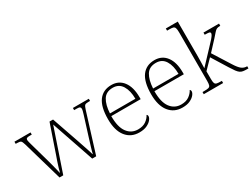

<svg xmlns="http://www.w3.org/2000/svg" viewBox="-59 -1336 2521 1923"><g transform="rotate(-30 1201.5 -375.0)"><path d="M86 -458Q76 -493 65.5 -502Q55 -511 24 -511H6V-536H192V-511H168Q142 -511 133.5 -505.5Q125 -500 125 -487Q125 -478 130.5 -457Q136 -436 140 -422L200 -209Q207 -185 215.5 -151.5Q224 -118 232 -87Q240 -56 243 -40H246Q249 -56 258.5 -87.5Q268 -119 279.5 -153Q291 -187 300 -211L411 -535H452L559 -226Q565 -208 574 -181.5Q583 -155 592.5 -127Q602 -99 609.5 -75Q617 -51 621 -37H624Q629 -62 643 -107.5Q657 -153 675 -211L741 -421Q747 -440 751.5 -457.5Q756 -475 756 -485Q756 -498 747.5 -504.5Q739 -511 712 -511H682V-536H866V-511H846Q815 -511 805 -501.5Q795 -492 784 -456L642 0H596L428 -491L261 0H218Z M1138 10Q1042 10 986 -60.5Q930 -131 930 -262Q930 -404 981.5 -473.5Q1033 -543 1129 -543Q1215 -543 1264.5 -477.5Q1314 -412 1314 -294V-273H974Q973 -147 1019 -85Q1065 -23 1142 -23Q1198 -23 1233.5 -48Q1269 -73 1286 -107Q1297 -101 1297 -86Q1297 -68 1279 -45.5Q1261 -23 1226 -6.5Q1191 10 1138 10ZM1270 -303Q1270 -396 1234.5 -454Q1199 -512 1128 -512Q1050 -512 1015.5 -455.5Q981 -399 976 -303Z M1637 10Q1541 10 1485 -60.5Q1429 -131 1429 -262Q1429 -404 1480.5 -473.5Q1532 -543 1628 -543Q1714 -543 1763.5 -477.5Q1813 -412 1813 -294V-273H1473Q1472 -147 1518 -85Q1564 -23 1641 -23Q1697 -23 1732.5 -48Q1768 -73 1785 -107Q1796 -101 1796 -86Q1796 -68 1778 -45.5Q1760 -23 1725 -6.5Q1690 10 1637 10ZM1769 -303Q1769 -396 1733.5 -454Q1698 -512 1627 -512Q1549 -512 1514.5 -455.5Q1480 -399 1475 -303Z M1886 0V-25H1904Q1937 -25 1954 -29Q1971 -33 1976.5 -48.5Q1982 -64 1982 -98V-659Q1982 -695 1976 -711Q1970 -727 1955 -731Q1940 -735 1912 -735H1886V-760H2024V-374Q2024 -338 2023 -297Q2022 -256 2021 -222L2166 -376Q2206 -417 2225 -439.5Q2244 -462 2250 -473.5Q2256 -485 2256 -492Q2256 -505 2240.5 -508Q2225 -511 2192 -511V-536H2372V-511Q2345 -511 2330.5 -504.5Q2316 -498 2301 -480Q2286 -462 2256 -429L2154 -319L2281 -118Q2315 -64 2341 -44.5Q2367 -25 2399 -25H2403V0H2389Q2361 0 2342 -3Q2323 -6 2308 -16.5Q2293 -27 2277 -48.5Q2261 -70 2238 -107L2125 -289L2024 -185V-97Q2024 -63 2029.5 -48Q2035 -33 2052 -29Q2069 -25 2102 -25H2110V0Z"/></g></svg>

Font: Noto Serif Tamil ExtraLight
Style: Regular
Weight: 200
Designer: Indian Type Foundry, Tom Grace, and the Monotype Design Team
Foundry: Monotype Imaging Inc.
Version: Version 2.004; ttfautohint (v1.8.4.7-5d5b)